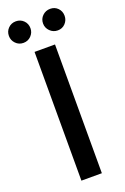

<svg xmlns="http://www.w3.org/2000/svg" viewBox="-193 -937 641 988"><g transform="rotate(-20 127.5 -443.0)"><path d="M71 0V-705H183V0ZM34 -768Q9 -768 -8 -785.5Q-25 -803 -25 -827Q-25 -852 -8 -869Q9 -886 34 -886Q59 -886 76 -869Q93 -852 93 -827Q93 -803 76 -785.5Q59 -768 34 -768ZM222 -768Q197 -768 179.5 -785.5Q162 -803 162 -827Q162 -852 179.5 -869Q197 -886 222 -886Q247 -886 263.5 -869Q280 -852 280 -827Q280 -803 263.5 -785.5Q247 -768 222 -768Z"/></g></svg>

Font: TikTok Sans 24pt Medium
Style: Regular
Weight: 500
Version: Version 4.000